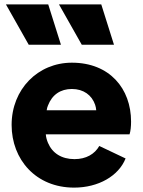

<svg xmlns="http://www.w3.org/2000/svg" viewBox="-20 -844 651 876"><path d="M258 -640 200 -824H7L111 -640ZM500 -640 442 -824H249L353 -640ZM318 12C429 12 521 -41 553 -121L433 -178C412 -141 373 -118 320 -118C261 -118 219 -145 199 -192C194 -204 190 -217 189 -231H571C576 -246 578 -268 578 -289C578 -440 480 -558 308 -558C153 -558 33 -437 33 -274C33 -116 144 12 318 12ZM193 -341C194 -349 196 -356 199 -363C218 -412 256 -438 308 -438C361 -438 399 -410 414 -366C417 -358 418 -350 419 -341Z"/></svg>

Font: Plus Jakarta Sans ExtraBold
Style: Regular
Weight: 800
Designer: Gumpita Rahayu
Foundry: Tokotype
Version: Version 2.071;gftools[0.9.30]